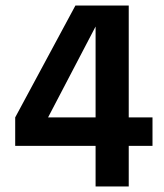

<svg xmlns="http://www.w3.org/2000/svg" viewBox="-20 -675 594 695"><path d="M446 0H326V-147H35V-250L253 -655H446V-250H532V-147H446ZM326 -250V-579L154 -250Z"/></svg>

Font: Hind Guntur SemiBold
Style: Regular
Weight: 600
Designer: Manushi Parikh, Hitesh Malaviya
Foundry: Indian Type Foundry
Version: Version 1.000;PS 1.0;hotconv 1.0.86;makeotf.lib2.5.63406; tt